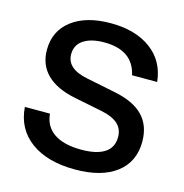

<svg xmlns="http://www.w3.org/2000/svg" viewBox="-104 -781 848 886"><g transform="rotate(15 320.5 -337.5)"><path d="M331.7 10Q199.2 10 120.4 -47.9Q41.7 -105.8 34.2 -209.2H154.2Q159.2 -149.2 205.8 -117.5Q252.5 -85.8 335.8 -85.8Q409.2 -85.8 447.5 -110.8Q485.8 -135.8 485.8 -185.8Q485.8 -224.2 460 -247.9Q434.2 -271.7 380.8 -282.5L247.5 -309.2Q156.7 -327.5 110.4 -373.3Q64.2 -419.2 64.2 -490Q64.2 -580.8 132.5 -632.9Q200.8 -685 318.3 -685Q436.7 -685 510.4 -630.4Q584.2 -575.8 594.2 -478.3H474.2Q449.2 -591.7 311.7 -591.7Q249.2 -591.7 213.3 -567.9Q177.5 -544.2 177.5 -500Q177.5 -430.8 276.7 -410.8L415.8 -382.5Q509.2 -364.2 554.2 -317.5Q599.2 -270.8 599.2 -194.2Q599.2 -97.5 528.8 -43.8Q458.3 10 331.7 10Z"/></g></svg>

Font: Funnel Display Medium
Style: Regular
Weight: 500
Designer: NORD ID, Kristian Moeller
Foundry: Dicotype
Version: Version 1.000